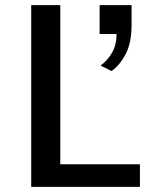

<svg xmlns="http://www.w3.org/2000/svg" viewBox="-20 -731 603 751"><path d="M102.1 -710.9H215.8V-88.4H527.3V0H102.1ZM416 -453.1 373.5 -474.6Q400.9 -494.6 418.5 -525.1Q436 -555.7 436 -598.1H369.6V-710.9H494.6V-633.8Q494.6 -561.5 470.5 -517.3Q446.3 -473.1 416 -453.1Z"/></svg>

Font: Monda Medium
Style: Regular
Weight: 500
Designer: Vernon Adams
Foundry: Vernon Adams
Version: Version 2.200